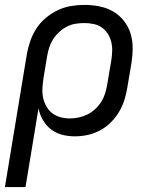

<svg xmlns="http://www.w3.org/2000/svg" viewBox="-24 -548 644 783"><path d="M-4 215 86 -330Q91 -357 100.5 -383.5Q110 -410 125.5 -433.5Q141 -457 164 -476Q187 -495 213 -507Q239 -519 266 -523.5Q293 -528 320 -528Q351 -528 381.5 -522Q412 -516 437 -501.5Q462 -487 480.5 -464Q499 -441 508 -412.5Q517 -384 517 -353Q517 -322 512 -290L495 -190Q491 -165 483 -139.5Q475 -114 461 -91Q447 -68 427.5 -48.5Q408 -29 383.5 -16Q359 -3 333 2.5Q307 8 282 8Q254 8 229 1.5Q204 -5 184 -20.5Q164 -36 151 -58.5Q138 -81 133 -106L80 215ZM261 -65Q279 -65 297.5 -69Q316 -73 333 -81.5Q350 -90 364.5 -103.5Q379 -117 389 -133Q399 -149 404.5 -166.5Q410 -184 413 -202L430 -302Q433 -322 433.5 -341Q434 -360 429.5 -378Q425 -396 415 -411Q405 -426 391 -436Q377 -446 358 -450Q339 -454 320 -454Q302 -454 283.5 -451Q265 -448 248 -439Q231 -430 216.5 -416.5Q202 -403 192 -387Q182 -371 176.5 -353.5Q171 -336 168 -318L153 -227Q150 -207 149 -187Q148 -167 152 -148.5Q156 -130 165.5 -113.5Q175 -97 189.5 -86Q204 -75 222.5 -70Q241 -65 261 -65Z"/></svg>

Font: Iosevka Custom Oblique
Style: Regular
Weight: 400
Italic angle: -9°
Designer: Belleve Invis
Foundry: Belleve Invis
Version: Version 27.0.1